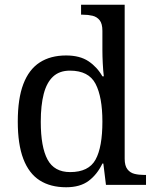

<svg xmlns="http://www.w3.org/2000/svg" viewBox="-20 -780 654 810"><path d="M259 10Q193 10 147.5 -19Q102 -48 78.5 -109.5Q55 -171 55 -267Q55 -364 78.5 -425.5Q102 -487 147.5 -516.5Q193 -546 259 -546Q317 -546 353.5 -521.5Q390 -497 412 -458H418Q415 -483 413.5 -513.5Q412 -544 412 -568V-650Q412 -680 400.5 -694.5Q389 -709 370.5 -713.5Q352 -718 330 -718H322V-760H506V-110Q506 -81 517.5 -66Q529 -51 547.5 -46.5Q566 -42 588 -42H596V0H427L416 -90H412Q390 -44 354 -17Q318 10 259 10ZM276 -54Q354 -54 383 -106.5Q412 -159 412 -267Q412 -371 383 -426.5Q354 -482 275 -482Q231 -482 204 -457Q177 -432 164.5 -384Q152 -336 152 -266Q152 -160 180.5 -107Q209 -54 276 -54Z"/></svg>

Font: Noto Serif Tamil
Style: Italic
Weight: 400
Italic angle: -12°
Designer: Indian Type Foundry, Tom Grace, and the Monotype Design Team
Foundry: Monotype Imaging Inc.
Version: Version 2.003